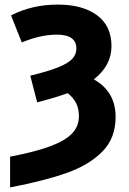

<svg xmlns="http://www.w3.org/2000/svg" viewBox="-20 -577 562 837"><path d="M24 106Q133 85 198 61Q263 37 293.5 5.5Q324 -26 324 -70Q324 -103 312 -127Q300 -151 275 -171Q221 -151 142 -131L112 -247Q190 -266 233.5 -283.5Q277 -301 295 -320.5Q313 -340 313 -365Q313 -426 228 -426Q157 -426 75 -392L28 -510Q120 -557 232 -557Q340 -557 403 -510.5Q466 -464 466 -376Q466 -291 389 -231Q484 -178 484 -67Q484 25 426.5 83.5Q369 142 272 176.5Q175 211 24 240Z"/></svg>

Font: Noto Sans UI ExtraBold
Style: Regular
Weight: 800
Designer: Monotype Design Team
Foundry: Monotype Imaging Inc.
Version: Version 1.001